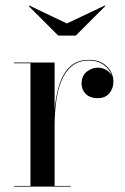

<svg xmlns="http://www.w3.org/2000/svg" viewBox="-20 -692 464 712"><path d="M228 -605 368.5 -671.5 371 -670 261 -560H196L86 -670L88.5 -671.5ZM32 -2.5H93V-457.5H32V-460H182.5V-285Q186.5 -335 199.8 -377.2Q213 -419.5 239.5 -444.8Q266 -470 310 -470Q352 -470 376.2 -445.8Q400.5 -421.5 400.5 -389Q400.5 -363.5 385.2 -345.8Q370 -328 342.5 -328Q314 -328 298.2 -343.5Q282.5 -359 282.5 -381.5Q282.5 -411 301.5 -426Q320.5 -441 342 -441Q360 -441 373.8 -432.8Q387.5 -424.5 394.5 -411Q387 -435 365 -451.2Q343 -467.5 310 -467.5Q271 -467.5 246 -446.5Q221 -425.5 207 -390.2Q193 -355 187.8 -311.5Q182.5 -268 182.5 -222.5V-2.5H242.5V0H32Z"/></svg>

Font: Bodoni* 72pt
Style: Regular
Weight: 400
Version: Version 2.3